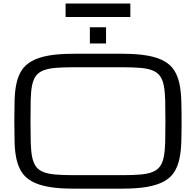

<svg xmlns="http://www.w3.org/2000/svg" viewBox="-20 -1077 1134 1112"><path d="M359.9 -978.5H734.9V-1056.6H359.9ZM594.2 -918.9H500.5V-825.2H594.2ZM688.5 -765.6Q774.4 -765.6 833.3 -755.1Q892.1 -744.6 930.2 -723.4Q968.3 -702.1 988.8 -669.9Q1009.3 -637.7 1018.8 -594.2Q1028.3 -550.8 1030 -496.1Q1031.7 -441.4 1031.7 -375Q1031.7 -308.6 1030 -253.9Q1028.3 -199.2 1018.8 -155.8Q1009.3 -112.3 988.8 -80.1Q968.3 -47.9 930.2 -26.6Q892.1 -5.4 833.3 5.1Q774.4 15.6 688.5 15.6H406.2Q320.3 15.6 261.5 5.1Q202.6 -5.4 164.6 -26.6Q126.5 -47.9 105.7 -80.1Q85 -112.3 75.4 -155.8Q65.9 -199.2 64.5 -253.9Q63 -308.6 63 -375Q63 -441.4 64.5 -496.1Q65.9 -550.8 75.4 -594.2Q85 -637.7 105.7 -669.9Q126.5 -702.1 164.6 -723.4Q202.6 -744.6 261.5 -755.1Q320.3 -765.6 406.2 -765.6ZM688.5 -62.5Q750.5 -62.5 793.2 -66.2Q835.9 -69.8 863.8 -81.1Q891.6 -92.3 906.7 -113.3Q921.9 -134.3 928.7 -168.9Q935.5 -203.6 936.8 -254.2Q938 -304.7 938 -375Q938 -445.3 936.8 -495.8Q935.5 -546.4 928.7 -581.1Q921.9 -615.7 906.7 -636.7Q891.6 -657.7 864 -668.9Q836.4 -680.2 793.7 -683.8Q751 -687.5 688.5 -687.5H406.2Q343.8 -687.5 301 -683.8Q258.3 -680.2 230.5 -668.9Q202.6 -657.7 187.5 -636.7Q172.4 -615.7 165.5 -581.1Q158.7 -546.4 157.7 -495.8Q156.7 -445.3 156.7 -375Q156.7 -304.7 158 -254.2Q159.2 -203.6 166 -168.9Q172.9 -134.3 187.7 -113.3Q202.6 -92.3 230.5 -81.1Q258.3 -69.8 301 -66.2Q343.8 -62.5 406.2 -62.5Z"/></svg>

Font: Michroma
Style: Regular
Weight: 400
Version: Version 1.000